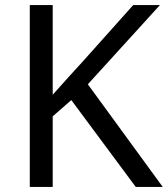

<svg xmlns="http://www.w3.org/2000/svg" viewBox="-20 -734 659 754"><path d="M619 0H513L260 -341L187 -277V0H97V-714H187V-362Q217 -396 248 -430Q279 -464 310 -498L503 -714H608L325 -403Z"/></svg>

Font: Noto Sans Myanmar
Style: Regular
Weight: 400
Designer: Monotype Design Team
Foundry: Monotype Imaging Inc.
Version: Version 2.107